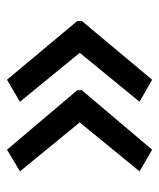

<svg xmlns="http://www.w3.org/2000/svg" viewBox="27 -538 455 549"><g transform="rotate(90 254.5 -263.5)"><path d="M40 -270 208 -471 271 -435 131 -264 271 -93 208 -56 40 -257ZM238 -270 408 -471 470 -435 330 -264 470 -93 408 -56 238 -257Z"/></g></svg>

Font: Noto Sans Old Sogdian
Style: Regular
Weight: 400
Designer: Monotype Design Team
Foundry: Monotype Imaging Inc.
Version: Version 2.002; ttfautohint (v1.8.4.7-5d5b)